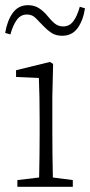

<svg xmlns="http://www.w3.org/2000/svg" viewBox="-24 -721 348 741"><path d="M43 0V-26L127 -36Q128 -74 128.5 -123.5Q129 -173 129 -210V-258Q129 -351 126 -420L38 -424V-450L169 -482L181 -474L178 -350V-210Q178 -173 178.5 -123.5Q179 -74 180 -36L257 -26V0ZM-4 -594Q4 -642 25.5 -671.5Q47 -701 84 -701Q109 -701 127 -689Q145 -677 158 -661Q173 -642 187 -630.5Q201 -619 220 -619Q244 -619 259 -639Q274 -659 284 -695L304 -689Q297 -642 275.5 -612.5Q254 -583 216 -583Q191 -583 174 -594.5Q157 -606 143 -621Q127 -638 113.5 -651.5Q100 -665 80 -665Q56 -665 41 -644.5Q26 -624 16 -588Z"/></svg>

Font: Source Serif Pro Light
Style: Regular
Weight: 300
Designer: Frank Grießhammer
Foundry: Adobe Systems Incorporated
Version: Version 3.001;hotconv 1.0.111;makeotfexe 2.5.65597